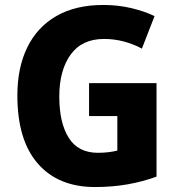

<svg xmlns="http://www.w3.org/2000/svg" viewBox="-20 -744 717 774"><path d="M339 -409H611V-32Q557 -12 495 -1Q433 10 363 10Q215 10 132.5 -84.5Q50 -179 50 -359Q50 -471 90 -553Q130 -635 207.5 -679.5Q285 -724 397 -724Q455 -724 508.5 -711.5Q562 -699 603 -679L552 -548Q519 -566 480 -576.5Q441 -587 399 -587Q310 -587 264.5 -523.5Q219 -460 219 -355Q219 -249 257 -188.5Q295 -128 375 -128Q397 -128 417.5 -130.5Q438 -133 453 -137V-276H339Z"/></svg>

Font: Noto Sans Devanagari SemiCondensed ExtraBold
Style: Regular
Weight: 800
Width: 4
Designer: Jelle Bosma - Monotype Design Team
Foundry: Monotype Imaging Inc.
Version: Version 2.004; ttfautohint (v1.8.4.7-5d5b)